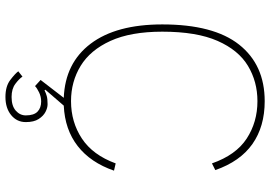

<svg xmlns="http://www.w3.org/2000/svg" viewBox="-160 -590 969 688"><g transform="rotate(90 324.0 -245.5)"><path d="M254 158Q262 170 280 183.5Q298 197 327 197Q359 197 376 182Q393 167 393 146Q393 117 379.5 104Q366 91 343 91Q326 91 310.5 98.5Q295 106 288 113L266 93L330 10Q205 5 136 -86.5Q67 -178 67 -343Q67 -527 139.5 -618.5Q212 -710 342 -710Q433 -710 495.5 -666Q558 -622 589 -533L565 -521Q535 -607 476 -645.5Q417 -684 342 -684Q272 -684 215.5 -650Q159 -616 126 -541Q93 -466 93 -343Q93 -230 126 -157.5Q159 -85 215.5 -50.5Q272 -16 342 -16Q417 -16 476 -55Q535 -94 565 -176L591 -170Q562 -86 503 -40Q444 6 358 10L301 76L303 79Q313 74 323.5 71Q334 68 353 68Q366 68 380.5 75.5Q395 83 406 100Q417 117 417 146Q417 178 392 198.5Q367 219 327 219Q289 219 266.5 202Q244 185 235 173Z"/></g></svg>

Font: Haskoy Thin
Style: Regular
Weight: 100
Designer: Ertekin Erdin
Foundry: Ertekin Erdin
Version: Version 2.000; ttfautohint (v1.8.4.7-5d5b)